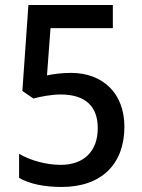

<svg xmlns="http://www.w3.org/2000/svg" viewBox="-20 -734 566 764"><path d="M262 -444C224 -444 191 -439 167 -434L181 -622H429V-714H93L69 -372L113 -342C142 -350 186 -358 221 -358C321 -358 369 -310 369 -224C369 -131 313 -78 221 -78C166 -78 101 -95 56 -122V-26C98 -2 157 10 225 10C385 10 475 -82 475 -230C475 -362 390 -444 262 -444Z"/></svg>

Font: Noto Sans Lao SemiCondensed Medium
Style: Regular
Weight: 500
Width: 4
Designer: Monotype Design Team
Foundry: Monotype Imaging Inc.
Version: Version 2.003